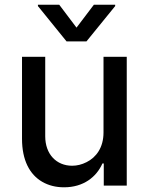

<svg xmlns="http://www.w3.org/2000/svg" viewBox="-20 -786 630 813"><path d="M418.3 -225.1C418.3 -161.2 387.4 -119.7 346.6 -99.4C326.3 -89.1 305.8 -84.2 285.5 -84.2C218.8 -84.2 171.5 -133.2 171.5 -208.8V-545.5H73.2V-198.5C73.2 -107.6 105.5 -46.9 159.1 -16C185.7 -0.7 216.6 7.1 251.1 7.1C333.5 7.1 388.5 -36.6 413.7 -93.8H419.4V0H516.7V-545.5H418.3ZM140.6 -766V-760.3L261.7 -610.8H346.2L467.7 -760.3V-766H377.5L304 -669L230.8 -766Z"/></svg>

Font: Inter 465
Style: Regular
Weight: 400
Designer: Rasmus Andersson
Foundry: rsms
Version: Version 3.019;Glyphs 3.1.2 (3151)